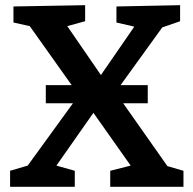

<svg xmlns="http://www.w3.org/2000/svg" viewBox="-20 -722 747 742"><path d="M157 -393H257L95 -621L32 -635V-697L309 -702V-640L240 -621L370 -432L499 -619L430 -635V-697L676 -702V-640L607 -616L446 -393H551V-323H456L627 -80L689 -62V0H406V-62L485 -82L341 -286L198 -82L269 -62V0H19V-62L87 -82L262 -323H157Z"/></svg>

Font: Bitter SemiBold
Style: Regular
Weight: 600
Designer: Sol Matas, and Bitter project Authors
Foundry: Sol Matas
Version: Version 2.001